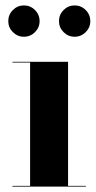

<svg xmlns="http://www.w3.org/2000/svg" viewBox="-20 -688 355 708"><path d="M231 -460V-2.5H296.5V0H26V-2.5H91V-457.5H26V-460ZM255 -552.5Q231.5 -552.5 214.5 -569.5Q197.5 -586.5 197.5 -610Q197.5 -634 214.5 -651Q231.5 -668 255 -668Q279 -668 296 -651Q313 -634 313 -610Q313 -586.5 296 -569.5Q279 -552.5 255 -552.5ZM68 -552.5Q44.5 -552.5 27.5 -569.5Q10.5 -586.5 10.5 -610Q10.5 -634 27.5 -651Q44.5 -668 68 -668Q92 -668 109 -651Q126 -634 126 -610Q126 -586.5 109 -569.5Q92 -552.5 68 -552.5Z"/></svg>

Font: Bodoni Moda 72pt
Style: Bold
Weight: 700
Designer: Owen Earl
Foundry: indestructible type
Version: Version 2.004